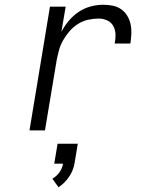

<svg xmlns="http://www.w3.org/2000/svg" viewBox="-20 -548 640 807"><path d="M104 0 190 -520H256L238 -414Q251 -439 269.5 -461Q288 -483 311.5 -498.5Q335 -514 361.5 -521Q388 -528 414 -528Q435 -528 454.5 -524Q474 -520 489.5 -509Q505 -498 515 -481.5Q525 -465 529 -445.5Q533 -426 532 -405.5Q531 -385 528 -365H462Q466 -384 465.5 -403Q465 -422 456.5 -438Q448 -454 431 -462Q414 -470 395 -470Q373 -470 350.5 -465Q328 -460 308 -447.5Q288 -435 272.5 -417Q257 -399 245.5 -379Q234 -359 228 -337Q222 -315 218 -294L169 0ZM226 239 200 203Q218 193 230 176Q242 159 245 140H208L222 56H307L293 140Q288 169 270 195.5Q252 222 226 239Z"/></svg>

Font: Iosevka SS04 Light Extended
Style: Italic
Weight: 300
Width: 7
Italic angle: -9°
Monospace: yes
Designer: Belleve Invis
Foundry: Belleve Invis
Version: Version 19.0.0; ttfautohint (v1.8.4)